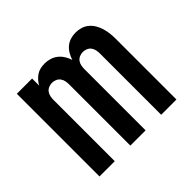

<svg xmlns="http://www.w3.org/2000/svg" viewBox="-127 -691 854 854"><g transform="rotate(-45 300.0 -264.0)"><path d="M58 0V-520H154V-475Q160 -487 169 -497Q178 -507 189 -514.5Q200 -522 213.5 -525Q227 -528 241 -528Q241 -528 241 -528Q241 -528 241 -528Q257 -528 273.5 -523Q290 -518 303 -507.5Q316 -497 325 -482.5Q334 -468 339 -452Q344 -468 352.5 -482.5Q361 -497 373.5 -507.5Q386 -518 402 -523Q418 -528 435 -528Q435 -528 435 -528Q435 -528 435 -528Q452 -528 468.5 -523Q485 -518 498 -507Q511 -496 519.5 -481.5Q528 -467 533 -450.5Q538 -434 540 -417Q542 -400 542 -384V0H446V-384Q446 -395 444 -406Q442 -417 435.5 -426Q429 -435 418.5 -439.5Q408 -444 397 -444Q386 -444 375.5 -439.5Q365 -435 358.5 -426Q352 -417 350 -406Q348 -395 348 -384V0H252V-384Q252 -395 250 -406Q248 -417 241.5 -426Q235 -435 224.5 -439.5Q214 -444 203 -444Q192 -444 181.5 -439.5Q171 -435 164.5 -426Q158 -417 156 -406Q154 -395 154 -384V0Z"/></g></svg>

Font: Iosevka Custom Medium Extended
Style: Regular
Weight: 500
Width: 7
Monospace: yes
Designer: Belleve Invis
Foundry: Belleve Invis
Version: Version 11.2.4; ttfautohint (v1.8.4)